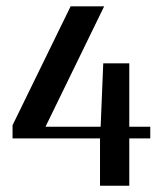

<svg xmlns="http://www.w3.org/2000/svg" viewBox="-20 -592 520 612"><path d="M309.1 -390.1H392.1V-188H459V-150.9H392.1V0H298.8V-150.9H20V-192.9L205.1 -571.8H312L125 -188H300.8Z"/></svg>

Font: Wesal
Style: Regular
Weight: 300
Designer: Ahmed zaza
Foundry: Ahmed zaza
Version: Version 2.01